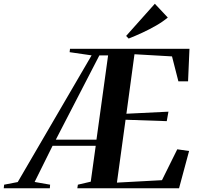

<svg xmlns="http://www.w3.org/2000/svg" viewBox="-113 -1003 1048 1023"><path d="M-93 0 -91 -19 -18.5 -33 375 -708 258 -725 260 -743H896.5L889 -569.5H837.5L803.5 -702.5L603.5 -714L560.5 -397L784.5 -408L775.5 -357.5L556 -365L510 -30L750 -43L831.5 -207.5L894.5 -198.5L841 0H299L302 -19L370.5 -35L397 -226H167L71.5 -33.5L154 -19L152.5 0ZM184.5 -259H401L463 -708H416.5ZM572.5 -797.5 559 -811.5 712 -983 781 -909.5Q754 -887 719.2 -867Q684.5 -847 646.8 -829.5Q609 -812 572.5 -797.5Z"/></svg>

Font: Merriweather 144pt SemiBold
Style: Italic
Weight: 600
Italic angle: -7.8°
Version: Version 2.101